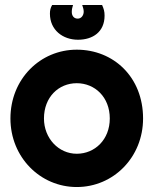

<svg xmlns="http://www.w3.org/2000/svg" viewBox="-20 -743 619 773"><path d="M556 -266C556 -433 437 -543 289 -543C142 -543 22 -425 22 -266C22 -110 142 10 289 10C437 10 556 -110 556 -266ZM422 -266C422 -181 362 -124 289 -124C216 -124 157 -186 157 -266C157 -352 216 -408 289 -408C362 -408 422 -352 422 -266ZM391 -723H311C314 -713 317 -706 317 -696C317 -682 308 -668 293 -668C277 -668 269 -680 269 -695C269 -704 271 -714 274 -723C267 -723 190 -723 190 -723C183 -711 181 -701 181 -688C181 -622 233 -583 294 -583C353 -583 401 -614 401 -680C401 -697 398 -707 391 -723Z"/></svg>

Font: Righteous
Style: Regular
Weight: 400
Designer: Astigmatic (AOETI)
Foundry: Astigmatic (AOETI)
Version: Version 1.000